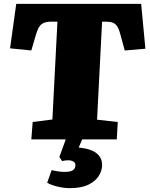

<svg xmlns="http://www.w3.org/2000/svg" viewBox="-20 -721 775 993"><path d="M342 252Q311 252 277.5 244Q244 236 224 224L247 159Q265 163 280.5 165.5Q296 168 315 168Q329 168 341.5 165.5Q354 163 362 155Q370 147 370 133Q370 120 359 114Q348 108 332.5 108Q317 108 301 112L287 91L320 0H142L149 -90L251 -103L277 -609H247Q223 -609 207.5 -603Q192 -597 182.5 -581.5Q173 -566 165 -539L142 -460L32 -471L64 -701H710L732 -469L625 -460L604 -538Q597 -567 587.5 -582.5Q578 -598 564 -603.5Q550 -609 526 -609H508L482 -102L589 -90L584 0H405L387 42Q399 43 418.5 46.5Q438 50 458.5 59Q479 68 493.5 86Q508 104 508 133Q508 161 491 188.5Q474 216 437.5 234Q401 252 342 252Z"/></svg>

Font: Literata Black
Style: Italic
Weight: 900
Italic angle: -2°
Designer: Latin by Veronika Burian and Jose Scaglione. Greek by Irene Vlachou. Cyrillic by Vera Evstafieva
Foundry: TypeTogether
Version: Version 3.002